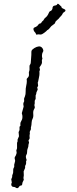

<svg xmlns="http://www.w3.org/2000/svg" viewBox="-20 -997 408 1023"><path d="M96.2 -394 106 -429.2 104 -442.9Q104 -448.2 108.9 -458Q108.9 -460 108.4 -465.3Q107.9 -470.7 108.9 -473.6Q109.9 -476.6 112.8 -483.4Q117.2 -494.6 116.7 -510.3Q116.2 -525.4 119.6 -539.6Q123 -553.7 123 -565.9L122.1 -574.2Q122.1 -577.1 125 -580.1Q127.9 -583 131.3 -587.4Q134.8 -591.8 134.3 -600.1Q133.8 -608.9 133.8 -611.8L137.2 -624V-646Q137.2 -648.4 140.6 -653.3Q144 -658.2 144 -664.1L147 -704.6Q147 -726.1 147.9 -726.1Q151.9 -734.4 163.6 -741.2Q174.8 -748 185.5 -749.5Q196.3 -751 203.6 -743.2Q210.9 -735.4 210.9 -725.1L206.1 -714.8Q204.1 -710.9 203.6 -701.2Q203.1 -691.4 206.1 -686L203.1 -675.8Q203.1 -672.9 203.6 -664.6Q204.1 -656.2 190.9 -639.2Q189.9 -636.7 191.4 -632.8Q192.9 -628.9 192.9 -626Q192.9 -623 189.9 -617.2Q189.9 -614.3 190.4 -606.4Q190.9 -598.6 187 -581.1Q183.1 -564.5 183.1 -562L181.2 -557.1L183.1 -540L178.2 -530.3Q178.2 -528.8 180.2 -523.9Q182.1 -519 177.2 -511.7Q172.9 -504.4 172.9 -496.1Q169.9 -490.2 169.9 -488.8V-470.2L165 -460V-445.8L163.1 -437Q163.1 -435.1 164.6 -430.2Q166 -424.8 165 -421.9Q164.1 -418.9 161.1 -414.1Q155.8 -405.3 157.2 -389.6Q158.7 -373.5 153.8 -364.7Q148.9 -356 148.4 -343.3Q147.9 -330.1 146 -323.7Q144 -317.9 144.5 -314Q145 -310.1 145 -309.1L138.2 -293.9L139.2 -287.1L137.2 -272.9L138.2 -261.2Q138.2 -257.3 131.8 -249L134.8 -236.8Q130.9 -225.6 131.3 -221.7Q131.8 -216.3 127.9 -207Q124 -197.3 124.5 -188Q125 -178.7 120.1 -170.9Q114.7 -163.1 122.1 -144.5L119.1 -138.2V-126.5Q119.1 -121.6 113.8 -112.8Q113.8 -107.4 113.8 -102.1L106 -84L106.9 -63Q106.9 -57.6 105.5 -52.7Q104 -47.9 106 -43.9Q107.9 -40 105.5 -36.1Q103 -31.2 101.6 -28.3Q100.1 -25.4 99.6 -23.4Q99.1 -22 98.6 -17.1Q98.1 -12.2 96.2 -9.8Q94.7 -8.8 90.8 -8.3Q86.9 -7.8 85.4 -6.8Q84 -5.9 80.6 -0.5Q77.1 4.9 73.2 5.4Q67.4 6.3 63.5 2.4Q59.1 -1 53.2 -1Q42.5 -1 40 -12.2Q40 -21 43 -23.9L40 -42Q44.9 -51.8 44.9 -53.7V-59.6Q44.9 -64 47.9 -69.8Q50.8 -75.7 50.3 -85.9Q49.8 -96.2 52.2 -101.1Q55.2 -106 55.7 -107.4Q56.2 -108.9 55.7 -113.3Q55.2 -117.2 55.7 -120.1Q56.2 -123 58.1 -128.9Q60.1 -134.8 60.5 -138.7Q61 -142.6 59.1 -148.4Q55.7 -158.7 63 -166Q69.8 -180.2 68.4 -186.5Q66.9 -192.9 66.9 -194.8L70.8 -207V-235.8Q70.8 -236.8 71.8 -238.8Q72.3 -240.2 73.2 -242.2Q74.2 -244.1 73.7 -248.5Q73.2 -252.9 74.2 -254.9L81.1 -271L79.1 -293L84 -304.2V-320.8Q84 -322.3 88.9 -327.1Q88.9 -330.1 88.4 -336.9Q87.9 -343.8 94.2 -354Q101.1 -364.3 99.1 -381.8ZM273.9 -967.8Q282.7 -968.8 285.2 -974.6Q287.6 -980.5 296.4 -971.7Q304.7 -962.9 306.6 -961.9Q308.6 -960.9 308.1 -957.5Q308.6 -954.1 318.4 -950.2Q328.1 -946.3 328.6 -943.4Q329.6 -937.5 323.2 -933.6Q316.4 -929.7 314.5 -925.8Q313 -921.9 310.1 -917.5Q307.1 -913.1 303.7 -910.2Q299.8 -907.2 298.8 -905.3Q297.9 -903.3 293.5 -898.4Q286.1 -891.1 282.2 -888.2Q274.9 -882.8 273.9 -876.5Q272.5 -870.1 262.7 -864.7Q252.9 -858.9 246.6 -849.6Q240.2 -840.8 236.3 -838.9Q231.9 -836.9 231 -835.9Q230 -835 229 -833.5Q228 -832 225.6 -830.1Q223.1 -828.1 215.8 -822.3Q204.1 -813 195.8 -813L183.1 -814L173.8 -812Q173.8 -813 168.9 -821.8Q160.6 -830.1 158.7 -837.4Q157.2 -844.7 159.7 -847.7Q162.1 -850.6 170.4 -853.5Q178.7 -856.9 183.6 -864.7Q188.5 -872.1 195.8 -872.1Q197.8 -874 199.7 -875.5Q201.2 -877 202.6 -879.9Q204.1 -882.8 208 -885.7Q211.9 -888.2 213.9 -893.1Q215.8 -898.4 223.6 -904.3Q231.4 -910.2 235.8 -919.4Q240.2 -928.7 242.2 -932.6Q244.1 -936.5 249 -938.5Q253.9 -939.9 254.9 -942.4Q255.9 -944.8 257.8 -946.8Q259.8 -949.2 259.8 -954.1Q259.8 -959 262.7 -962.9Q265.6 -966.8 273.9 -967.8Z"/></svg>

Font: AntiqueNobleLightItalic
Style: LightItalic
Weight: 400
Version: Version 001.000